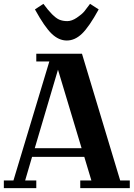

<svg xmlns="http://www.w3.org/2000/svg" viewBox="-20 -980 696 1000"><path d="M169 -660V-700H407L606 -40H656V0H398V-40H456L419 -163H147L111 -40H169V0H0V-40H50L237 -660ZM282 -617 161 -208H405ZM288 -878Q307 -870 330.5 -870Q354 -870 380.5 -888Q407 -906 419 -920.5Q431 -935 449 -960L494 -931Q444 -840 407 -804.5Q370 -769 328 -769Q286 -769 249 -804.5Q212 -840 162 -931L206 -960Q255 -893 288 -878Z"/></svg>

Font: Croissant One
Style: Regular
Weight: 400
Designer: Eduardo Rodriguez Tunni
Foundry: Eduardo Rodriguez Tunni
Version: Version 1.001